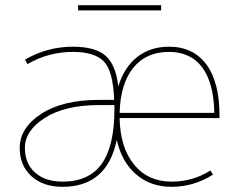

<svg xmlns="http://www.w3.org/2000/svg" viewBox="-20 -710 917 740"><path d="M281 -670V-690H601V-670ZM441 -275H806Q804 -390 759.5 -450Q715 -510 631 -510Q543 -510 493.5 -448.5Q444 -387 441 -275ZM441 -255Q443 -142 496.5 -76Q550 -10 641 -10Q724 -10 791 -53L801 -37Q727 10 641 10Q560 10 504.5 -38Q449 -86 430 -171Q393 10 221 10Q146 10 101 -31Q56 -72 56 -140Q56 -217 138.5 -271Q221 -325 361 -325H420Q416 -437 380 -473.5Q344 -510 261 -510Q167 -510 86 -463L76 -480Q162 -530 261 -530Q346 -530 386 -496Q426 -462 436 -377Q458 -450 508.5 -490Q559 -530 631 -530Q725 -530 775.5 -461.5Q826 -393 826 -265V-255ZM76 -140Q76 -80 115 -45Q154 -10 221 -10Q323 -10 372 -78.5Q421 -147 421 -290V-305H361Q231 -305 153.5 -256Q76 -207 76 -140Z"/></svg>

Font: Mplus 1p Thin
Style: Regular
Weight: 250
Version: Version 1.061